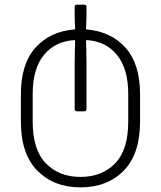

<svg xmlns="http://www.w3.org/2000/svg" viewBox="-20 -580 694 828"><path d="M70 -57V-173Q70 -305 133.5 -375Q197 -445 301 -453Q304 -453 304 -456Q304 -465 303 -478Q302 -491 302 -511V-550Q302 -560 312 -560H343Q353 -560 353 -550V-511Q353 -491 352 -478Q351 -465 351 -456Q351 -453 354 -453Q459 -444 521.5 -374Q584 -304 584 -173V-57Q584 85 513 156.5Q442 228 327 228Q213 228 141.5 156.5Q70 85 70 -57ZM327 183Q420 183 476.5 124.5Q533 66 533 -55V-175Q533 -283 485 -342.5Q437 -402 355 -407Q351 -407 351 -404Q351 -383 352 -371L353 -305V-110Q353 -100 343 -100H312Q302 -100 302 -110V-305L303 -371Q304 -383 304 -404Q304 -407 300 -407Q218 -402 169.5 -343Q121 -284 121 -175V-55Q121 66 178 124.5Q235 183 327 183Z"/></svg>

Font: Barlow GEO Light
Style: Regular
Weight: 300
Designer: Jeremy Tribby
Foundry: Tribby Type
Version: Version 1.408